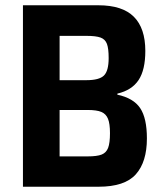

<svg xmlns="http://www.w3.org/2000/svg" viewBox="-20 -708 622 728"><path d="M67 -688H353Q444 -688 487.5 -644.5Q531 -601 531 -515Q531 -443 505.5 -404.5Q480 -366 425 -353V-349Q486 -336 511.5 -298Q537 -260 537 -183Q537 -94 495 -47Q453 0 354 0H67ZM392 -488Q392 -524 385.5 -541.5Q379 -559 361.5 -565.5Q344 -572 308 -572H206V-404H308Q356 -404 374 -421.5Q392 -439 392 -488ZM397 -203Q397 -239 389.5 -257.5Q382 -276 364.5 -283.5Q347 -291 312 -291H206V-115H312Q348 -115 365.5 -122Q383 -129 390 -147.5Q397 -166 397 -203Z"/></svg>

Font: Saira Semi Condensed SemiBold
Style: Regular
Weight: 600
Width: 4
Designer: Hector Gatti with collaboration of the Omnibus-Type team
Foundry: Omnibus-Type
Version: Version 1.001; ttfautohint (v1.8)